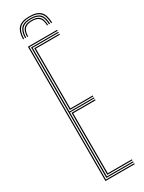

<svg xmlns="http://www.w3.org/2000/svg" viewBox="-243 -961 743 990"><g transform="rotate(-30 128.5 -466.0)"><path d="M142.2 -932.2Q187.8 -932.2 207.8 -912Q227.8 -891.8 229 -845.2H222.8Q221.8 -888.8 203.1 -907.6Q184.5 -926.5 142.2 -926.5Q100.2 -926.5 81.5 -907.6Q62.8 -888.8 61.8 -845.2H55.8Q56.8 -891.8 76.9 -912Q97 -932.2 142.2 -932.2ZM142.2 -921Q181.2 -921 198.5 -903.4Q215.8 -885.8 216.8 -845.2H210.5Q210 -882.8 194 -899Q178 -915.2 142.2 -915.2Q106.5 -915.2 90.6 -899Q74.8 -882.8 74 -845.2H68Q68.8 -885.8 86.1 -903.4Q103.5 -921 142.2 -921ZM142.2 -909.8Q175 -909.8 189.4 -894.8Q203.8 -879.8 204.5 -845.2H198.8Q198.2 -876.8 185 -890.4Q171.8 -904 142.5 -904Q113 -904 99.8 -890.4Q86.5 -876.8 86 -845.2H80.2Q80.8 -879.8 95.2 -894.8Q109.8 -909.8 142.2 -909.8ZM58.5 0V-800H232.5V-794.2H64.5V-5.8H232.5V0ZM82.8 -23.2V-392H222.5V-386H89V-29H232.5V-23.2ZM70.5 -11.5V-788.5H232.5V-782.8H76.8V-403.5H222.5V-397.8H76.8V-17.2H232.5V-11.5ZM82.8 -409.2V-776.8H232.5V-771H89V-415H222.5V-409.2Z"/></g></svg>

Font: Big Shoulders Inline Display ExtraLight
Style: Regular
Weight: 250
Version: Version 2.002